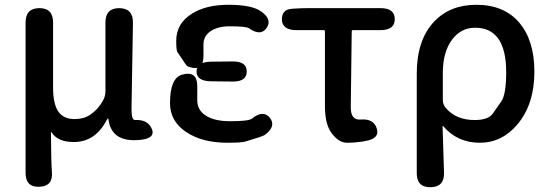

<svg xmlns="http://www.w3.org/2000/svg" viewBox="-20 -584 2305 803"><path d="M145 197Q87 200 87 139V-490Q87 -550 145 -550Q202 -550 202 -490V-218Q202 -150 223.5 -118Q245 -86 292 -86Q330 -86 357 -104Q390 -126 410 -162Q421 -181 421 -203V-490Q421 -550 479 -550Q537 -549 536 -489L530 -126Q530 -81 545 -82Q598 -85 615 -45Q631 -5 566 1Q448 13 434 -82Q433 -89 431.5 -89Q430 -89 424 -78Q377 10 288 10Q222 10 196 -30Q193 -34 193 -29Q194 97 197 134Q203 195 145 197Z M862 -244Q802 -245 802 -285Q802 -325 862 -326L952 -327Q1012 -328 1012 -285Q1012 -242 952 -243ZM831 -350Q831 -283 768 -305Q762 -307 755 -317Q739 -342 722 -366Q717 -374 717 -413Q717 -486 783 -527Q842 -564 935 -564Q1032 -564 1071 -537Q1120 -503 1095 -467Q1070 -431 1021 -466Q1009 -474 940 -474Q892 -474 861.5 -454Q831 -434 831 -398ZM742 -272Q805 -289 805 -224V-164Q805 -123 841.5 -100Q878 -77 943 -77Q1020 -77 1034 -88Q1081 -126 1109 -91Q1136 -56 1088 -20Q1084 -17 1064 -10Q1035 -1 1006 8Q989 13 931 13Q826 13 760 -31Q691 -76 691 -153Q691 -258 742 -272Z M1497 8Q1464 13 1431 13Q1397 13 1367 -27Q1339 -64 1339 -140V-453Q1339 -458 1334 -458H1220Q1161 -458 1159 -501Q1158 -544 1199 -547L1210 -548Q1241 -550 1272 -550H1571Q1631 -550 1631 -504Q1631 -458 1571 -458H1456Q1451 -458 1451 -453L1447 -134Q1447 -81 1488 -84Q1543 -89 1556 -46Q1569 -4 1507 6Z M1781 199Q1723 200 1723 140V-276Q1723 -416 1795 -493Q1862 -564 1972 -564Q2088 -564 2151.5 -489.5Q2215 -415 2215 -284Q2215 -149 2145 -65Q2080 13 1986.5 13Q1893 13 1834 -56Q1831 -60 1831 -55L1837 138Q1839 198 1781 199ZM1965 -82Q2022 -82 2041 -109Q2058 -134 2076 -159Q2097 -188 2097 -282Q2097 -468 1967 -468Q1909 -468 1872 -420Q1832 -368 1832 -279V-166Q1832 -147 1844 -133Q1887 -82 1965 -82Z"/></svg>

Font: Resource Han Rounded TW Medium
Style: Regular
Weight: 500
Designer: Cyano Hao (round all glyphs); Ryoko NISHIZUKA 西塚涼子 (kana, bopomofo & ideographs); Paul D. Hunt (Latin, Greek & Cyrillic)
Foundry: Cyano Hao
Version: 0.990